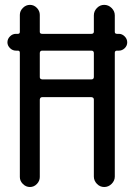

<svg xmlns="http://www.w3.org/2000/svg" viewBox="-20 -750 540 770"><path d="M346.7 -546.9H149.4Q140.6 -546.9 139.6 -538.1V-440.4Q139.6 -432.6 149.4 -431.6H346.7Q355.5 -431.6 356.4 -440.4V-538.1Q355.5 -546.9 346.7 -546.9ZM43.9 -546.9Q30.3 -546.9 20 -557.1Q9.8 -567.4 9.8 -580.1Q9.8 -593.8 20 -604Q30.3 -614.3 43.9 -614.3H51.8Q59.6 -614.3 59.6 -622.1V-690.4Q59.6 -706.1 71.8 -718.3Q84 -730.5 100.1 -730.5Q116.2 -730.5 127.9 -718.3Q139.6 -706.1 139.6 -690.4V-622.1Q139.6 -614.3 149.4 -614.3H346.7Q355.5 -614.3 356.4 -622.1V-688.5Q356.4 -705.1 368.7 -717.8Q380.9 -730.5 397.9 -730.5Q415 -730.5 427.7 -717.8Q440.4 -705.1 440.4 -688.5V-622.1Q440.4 -614.3 449.2 -614.3H457Q469.7 -614.3 480 -604Q490.2 -593.8 490.2 -580.1Q490.2 -566.4 480 -556.6Q469.7 -546.9 457 -546.9H449.2Q440.4 -546.9 440.4 -538.1V-42Q440.4 -25.4 427.7 -12.7Q415 0 397.9 0Q380.9 0 368.7 -12.7Q356.4 -25.4 356.4 -42V-350.6Q356.4 -359.4 346.7 -360.4H149.4Q140.6 -360.4 139.6 -350.6V-40Q139.6 -24.4 127.9 -12.2Q116.2 0 100.1 0Q84 0 71.8 -12.2Q59.6 -24.4 59.6 -40V-538.1Q59.6 -546.9 51.8 -546.9Z"/></svg>

Font: Rounded Mgen+ 1m regular
Style: Regular
Weight: 400
Designer: [Source Han Sans]
Ryoko NISHIZUKA  (kana & ideographs); Paul D. Hunt (Latin, Greek & Cyrillic); Wenlong ZHANG  (bopomofo
Version: Version 1.059.20150602